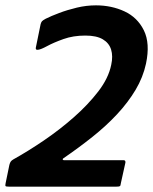

<svg xmlns="http://www.w3.org/2000/svg" viewBox="-35 -698 572 718"><path d="M-1 0Q-12 0 -14 -2Q-16 -4 -14 -13L0 -81Q2 -89 5 -93.5Q8 -98 15 -102Q69 -132 128 -172Q187 -212 240.5 -259Q294 -306 332.5 -356Q371 -406 381 -456Q388 -488 380.5 -512.5Q373 -537 349.5 -551Q326 -565 284 -565Q239 -565 202.5 -552Q166 -539 142 -526Q118 -513 108 -512Q97 -510 99 -520L117 -608Q119 -615 122 -618.5Q125 -622 136 -628Q156 -638 186.5 -649.5Q217 -661 252.5 -669.5Q288 -678 324 -678Q382 -678 430.5 -655.5Q479 -633 503 -584.5Q527 -536 511 -460Q500 -409 472 -362Q444 -315 403 -271Q362 -227 310.5 -186Q259 -145 202 -106Q199 -104 199.5 -101.5Q200 -99 204 -99H427Q435 -99 434 -90L417 -13Q416 -4 413.5 -2Q411 0 400 0Z"/></svg>

Font: Glory Thin
Style: Bold Italic
Weight: 700
Italic angle: -12°
Version: Version 1.011